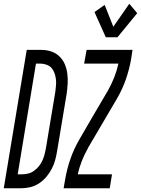

<svg xmlns="http://www.w3.org/2000/svg" viewBox="-58 -1000 749 1020"><path d="M-38 0 84 -735H161Q188 -735 213 -727Q238 -719 257 -701Q276 -683 286 -659.5Q296 -636 299.5 -609.5Q303 -583 301.5 -555.5Q300 -528 296 -501L245 -195Q241 -171 234.5 -147.5Q228 -124 216 -101.5Q204 -79 187.5 -59.5Q171 -40 149.5 -26Q128 -12 104 -6Q80 0 56 0ZM36 -74H59Q75 -74 91.5 -78Q108 -82 122 -92Q136 -102 147 -115Q158 -128 165.5 -143.5Q173 -159 177.5 -175Q182 -191 185 -207L236 -513Q238 -530 239.5 -547Q241 -564 239 -580Q237 -596 231.5 -611.5Q226 -627 216 -638.5Q206 -650 190 -656Q174 -662 158 -662H133ZM504 -802 444 -936 498 -974 544 -858 629 -980 671 -930 566 -802ZM280 0 288 -46Q297 -100 315.5 -154Q334 -208 363 -258L439 -389L516 -520Q535 -554 549 -589.5Q563 -625 571 -662H389L402 -735H646L639 -689Q630 -635 611.5 -581Q593 -527 564 -477L487 -346L410 -215Q410 -215 410 -214.5Q410 -214 410 -214Q391 -181 377 -145.5Q363 -110 355 -74H537L525 0Z"/></svg>

Font: Iosevka Curly Extended Oblique
Style: Regular
Weight: 400
Width: 7
Italic angle: -9°
Monospace: yes
Designer: Belleve Invis
Foundry: Belleve Invis
Version: Version 11.1.0; ttfautohint (v1.8.3)